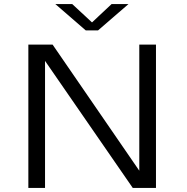

<svg xmlns="http://www.w3.org/2000/svg" viewBox="-20 -918 915 938"><path d="M118.5 0V-700H237L660.5 -84V-700H742V0H628.5L200 -620.5V0ZM250.5 -898H333L429.5 -808.5L525 -898H607.5L459 -769.5H399Z"/></svg>

Font: Trispace SemiExpanded Light
Style: Regular
Weight: 300
Width: 6
Designer: Tyler Finck
Foundry: Etcetera Type Company
Version: Version 1.210; ttfautohint (v1.8.3)